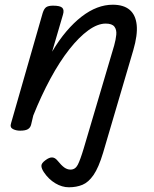

<svg xmlns="http://www.w3.org/2000/svg" viewBox="-20 -539 653 814"><path d="M417 109Q398 172 376.5 203Q355 234 329.5 244.5Q304 255 272 255Q243 255 214.5 238Q186 221 166 191Q156 176 155.5 164.5Q155 153 173 140Q189 128 201 128.5Q213 129 223 141Q240 162 252.5 171Q265 180 279 180Q299 180 309.5 160Q320 140 335 90L464 -346Q471 -371 473 -392Q475 -413 465 -426Q455 -439 428 -439Q394 -439 354.5 -410.5Q315 -382 274 -330Q233 -278 194 -206Q155 -134 121 -49L112 -11Q109 2 98.5 8.5Q88 15 65 15Q48 15 34.5 8Q21 1 27 -17L161 -484Q167 -503 176.5 -509Q186 -515 205 -515Q235 -515 244 -506Q253 -497 247 -477L201 -320Q230 -369 261.5 -406Q293 -443 326 -468.5Q359 -494 392 -506.5Q425 -519 458 -519Q504 -519 529.5 -497.5Q555 -476 559.5 -433.5Q564 -391 545 -326Z"/></svg>

Font: Playwrite AU QLD
Style: Regular
Weight: 400
Designer: Veronika Burian, José Scaglione
Foundry: TypeTogether
Version: Version 1.002